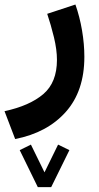

<svg xmlns="http://www.w3.org/2000/svg" viewBox="-42 -334 425 828"><path d="M121.1 473.1 43 313.5 91.3 289.6 149.9 409.2 208.5 289.6 257.3 313.5 178.7 473.1ZM23.4 265.6 -22.5 145.5Q85.9 122.1 144.8 71.8Q203.6 21.5 203.6 -75.7Q203.6 -119.6 190.7 -173.1Q177.7 -226.6 161.6 -274.4L283.2 -314.5Q301.8 -261.7 311.8 -202.9Q321.8 -144 321.8 -88.9Q321.8 58.6 241.9 148.4Q162.1 238.3 23.4 265.6Z"/></svg>

Font: Vazirmatn RD
Style: Bold
Weight: 700
Designer: Saber Rastikerdar
Foundry: Saber Rastikerdar
Version: Version 32.102